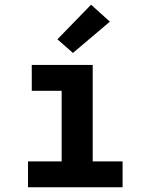

<svg xmlns="http://www.w3.org/2000/svg" viewBox="-20 -796 640 816"><path d="M99 0V-110H242V-410H115V-520H374V-110H501V0ZM290 -571 224 -629 367 -776 447 -704Z"/></svg>

Font: Iosevka HT Extrabold Extended
Style: Regular
Weight: 800
Width: 7
Monospace: yes
Designer: Belleve Invis
Foundry: Belleve Invis
Version: Version 32.3.0; ttfautohint (v1.8.4)